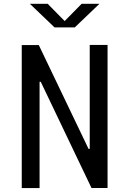

<svg xmlns="http://www.w3.org/2000/svg" viewBox="-20 -960 660 980"><path d="M132.5 -940.5 258.5 -820H361.5L487.5 -940.5H396.5L310 -852.5L223.5 -940.5ZM91 0H182V-542.5H188L447 -0.5H529V-730.5H438V-200H432L178 -730H91Z"/></svg>

Font: FontWithASyntaxHighlighterNightOwl
Style: Regular
Weight: 400
Designer: Riley Cran & the Lettermatic Team
Foundry: Lettermatic
Version: Version 1.000 (FontWithASyntaxHighlighterNightOwl)